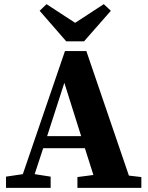

<svg xmlns="http://www.w3.org/2000/svg" viewBox="-20 -905 715 925"><path d="M9 0V-54L90 -66L293 -659H396L601 -59L661 -52V0H353V-52L430 -62L389 -191H188L147 -66L224 -54V0ZM207 -249H371L290 -506ZM204 -885 342 -795 480 -885 514 -853 385 -706H299L171 -853Z"/></svg>

Font: Source Serif 4
Style: Bold
Weight: 700
Designer: Frank Grießhammer
Foundry: Adobe
Version: Version 4.005;hotconv 1.1.0;makeotfexe 2.6.0